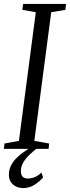

<svg xmlns="http://www.w3.org/2000/svg" viewBox="-21 -763 358 984"><path d="M-1 0 2 -27.5 76 -41 162.5 -700.5 93.5 -712.5 97.5 -743H317.5L314 -712.5L241.5 -700.5L155 -41L231 -27.5L228 0ZM96.5 201Q64.5 200 44.5 181.8Q24.5 163.5 24.5 133Q24.5 108.5 34 88.2Q43.5 68 59.8 50.8Q76 33.5 96.8 18.8Q117.5 4 139 -9.5L159.5 -21.5L174.5 -7.5Q150 11 129.8 30.5Q109.5 50 97.8 70.5Q86 91 86 114Q86 133 95.2 142.5Q104.5 152 121 152Q138.5 152 156.8 144.8Q175 137.5 191 121L200 146Q182.5 167 155.8 184Q129 201 96.5 201Z"/></svg>

Font: Merriweather 72pt Light
Style: Italic
Weight: 300
Italic angle: -7.8°
Version: Version 2.101